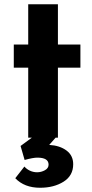

<svg xmlns="http://www.w3.org/2000/svg" viewBox="-20 -649 434 905"><path d="M242 0 212 34Q262 37 293.5 60.5Q325 84 325 125Q325 179 279.5 207.5Q234 236 169 236Q95 236 52 191L95 136Q105 148 121 155.5Q137 163 155 163Q174 163 191.5 153.5Q209 144 209 127Q209 94 156 94Q136 94 96 105L77 39L130 0H113V-330H45V-439H113V-629H253V-439H359V-330H253V0Z"/></svg>

Font: Josefin Sans
Style: Bold
Weight: 700
Designer: Santiago Orozco
Foundry: Typemade
Version: Version 2.000